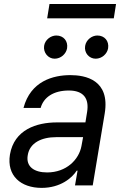

<svg xmlns="http://www.w3.org/2000/svg" viewBox="-20 -929 605 962"><path d="M188.6 12.4C282.7 12.4 340.9 -37.3 364.3 -73.9H368.6L355.8 0H444.6L504.6 -360.1C532.7 -529.8 406.6 -552.6 332.7 -552.6C246.4 -552.6 133.2 -522.7 97.7 -388.1H183.6C198.2 -441.1 247.5 -475.5 324.9 -475.5C399.5 -475.5 427.2 -434.7 416.5 -368.3L408 -315.7H265.3C163.4 -315.7 51.1 -279.5 29.8 -154.5C12.8 -47.9 84.9 12.4 188.6 12.4ZM119 -151.3C128.6 -213.4 188.2 -241.8 261.7 -241.8H396.3L388.1 -197.1C375.4 -128.9 312.5 -65 215.9 -65C150.6 -65 109 -94.5 119 -151.3ZM201 -699.2C196 -665.5 221.2 -634.9 253.6 -634.9C285.5 -634.9 311.4 -659.4 316.1 -687.1C321.7 -723.4 298.3 -751.1 262.1 -751.1C234.4 -751.1 205.3 -729.4 201 -699.2ZM216.3 -837H550.1L561.4 -909.1H228ZM406.6 -699.2C400.6 -664.1 426.8 -634.9 459.2 -634.9C491.1 -634.9 517 -659.4 521.7 -687.1C527.3 -723.4 503.9 -751.1 467.7 -751.1C440 -751.1 411.6 -729.4 406.6 -699.2Z"/></svg>

Font: Margiela Sans Text
Style: Italic
Weight: 400
Italic angle: -9.39999°
Designer: Stefan Endress, Andreas Faust
Version: Version 1.100;FEAKit 1.0